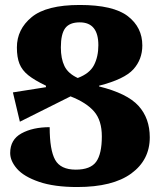

<svg xmlns="http://www.w3.org/2000/svg" viewBox="-20 -743 654 773"><path d="M583 -190Q583 -99 508.5 -44.5Q434 10 291 10Q198 10 137 -11Q76 -32 48.5 -63.5Q21 -95 21 -127Q21 -181 66.5 -206Q112 -231 180 -231Q180 -139 202 -99.5Q224 -60 285 -60Q344 -60 367 -91.5Q390 -123 390 -194Q390 -258 359 -294Q328 -330 264 -355L60 -253L32 -371L165 -392V-398Q119 -420 94 -440Q69 -460 58.5 -486Q48 -512 48 -552Q48 -625 107.5 -674Q167 -723 301 -723Q436 -723 494.5 -678Q553 -633 553 -560Q553 -504 517 -464Q481 -424 379 -398V-395Q492 -367 537.5 -317Q583 -267 583 -190ZM376 -561Q376 -653 301 -653Q260 -653 242.5 -629.5Q225 -606 225 -552Q225 -507 239.5 -477Q254 -447 293 -429Q341 -447 358.5 -481Q376 -515 376 -561Z"/></svg>

Font: Noto Serif Armenian Black Narrow
Style: Regular
Weight: 900
Width: 4
Designer: Monotype Design team
Foundry: Monotype Imaging Inc.
Version: Version 1.000